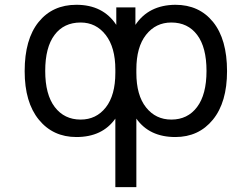

<svg xmlns="http://www.w3.org/2000/svg" viewBox="-20 -555 1040 794"><path d="M313.5 -60.5Q377.9 -60.5 417.5 -110.8Q457 -161.1 457 -253.9V-267.6Q457 -359.4 417 -410.6Q377 -461.9 313.5 -461.9Q244.1 -461.9 205.6 -410.6Q167 -359.4 167 -261.7Q167 -164.1 206.5 -112.3Q246.1 -60.5 313.5 -60.5ZM688.5 -461.9Q624 -461.9 584 -411.1Q543.9 -360.4 543.9 -267.6V-253.9Q543.9 -161.1 584 -110.8Q624 -60.5 688.5 -60.5Q755.9 -60.5 794.9 -112.3Q834 -164.1 834 -261.7Q834 -359.4 795.4 -410.6Q756.8 -461.9 688.5 -461.9ZM543.9 218.8H457V-64.5Q403.3 11.7 295.9 11.7Q199.2 11.7 140.6 -60.1Q82 -131.8 82 -260.7Q82 -392.6 139.6 -463.9Q197.3 -535.2 295.9 -535.2Q406.2 -535.2 460.9 -452.1V-524.4H540V-452.1Q594.7 -534.2 705.1 -535.2Q803.7 -535.2 861.3 -463.9Q918.9 -392.6 918.9 -260.7Q918.9 -131.8 860.4 -60.1Q801.8 11.7 705.1 11.7Q597.7 11.7 543.9 -64.5Z"/></svg>

Font: GenEi Gothic M Regular
Style: Regular
Weight: 400
Designer: o_tamon (Modified); [Source Han Sans]
Ryoko NISHIZUKA  (kana & ideographs); Paul D. Hunt (Latin, Greek & Cyrillic); Wenl
Version: Version 1.1a;Original Version 1.004